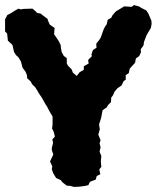

<svg xmlns="http://www.w3.org/2000/svg" viewBox="-41 -715 617 756"><path d="M250 21 236 17 222 16 205 3 198 -6 180 -14 168 -34 163 -49 165 -60 156 -79 169 -107 163 -124V-132L168 -153L165 -166L175 -177L171 -195L164 -209L166 -225V-256L152 -280L144 -296L139 -303L130 -319L124 -330L111 -349L108 -355L98 -371L85 -384L80 -394L66 -407L65 -419L60 -432L48 -448L44 -463L41 -474L31 -490L22 -498L14 -511L11 -525L8 -538L-10 -555L-13 -583L-21 -591V-611V-639L-12 -656L0 -662L19 -674L32 -681L40 -678L52 -680L87 -681L101 -669L105 -664L118 -662L131 -652L146 -641L148 -634L155 -618L174 -605L172 -580L179 -570L191 -552L198 -537L199 -525L202 -510L210 -495L222 -486V-465L227 -456L241 -442L246 -429L261 -416L273 -431L289 -440V-454L308 -465L306 -479L321 -494L319 -501L325 -518L339 -527L338 -543L350 -558L356 -568L367 -599L373 -611L379 -619L383 -637L397 -645L402 -655L415 -670L435 -682L448 -690L477 -688L487 -695L508 -689L515 -684L535 -674L543 -662L555 -634L556 -621L553 -605L543 -588L536 -576L526 -550L524 -536L513 -521L514 -509L507 -494L494 -485L491 -468L480 -456L470 -445L466 -427L454 -419V-401L446 -396L438 -379L421 -367L410 -354L404 -340L397 -331L396 -313L384 -301L380 -293L363 -281L357 -250L349 -225L352 -206L346 -185L355 -163L351 -151L355 -135L351 -118L358 -101L356 -79L358 -58L350 -48L354 -29L340 -22L336 -8L313 1L307 14L294 17L272 20Z"/></svg>

Font: Winky Rough ExtraBold
Style: Regular
Weight: 800
Designer: Simon Atzbach
Foundry: typofactur
Version: Version 1.206; ttfautohint (v1.8.4.7-5d5b)